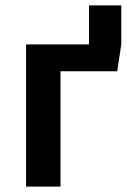

<svg xmlns="http://www.w3.org/2000/svg" viewBox="-20 -694 471 714"><path d="M311 -529H77V0H205V-429H416L431 -529V-674H311Z"/></svg>

Font: Fira Sans Medium
Style: Regular
Weight: 500
Designer: Carrois Corporate & Edenspiekermann AG
Foundry: Carrois Corporate GbR & Edenspiekermann AG
Version: Version 4.203